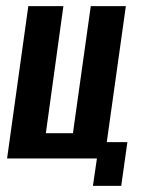

<svg xmlns="http://www.w3.org/2000/svg" viewBox="-20 -515 478 624"><path d="M282 89 295 0H3L72 -495H186L129 -82H217L275 -495H389L327 -53H394L374 89Z"/></svg>

Font: Alumni Sans
Style: Bold Italic
Weight: 700
Italic angle: -8°
Designer: Robert E. Leuschke
Foundry: Robert E. Leuschke
Version: Version 1.016